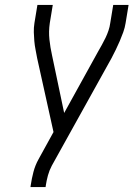

<svg xmlns="http://www.w3.org/2000/svg" viewBox="-20 -755 540 775"><path d="M103 0 104 -7Q108 -34 115 -61Q122 -88 136 -113L196 -222L130 -520Q127 -537 123.5 -554.5Q120 -572 118.5 -589.5Q117 -607 116.5 -625Q116 -643 119 -662L131 -735H193L181 -662Q176 -628 179.5 -595.5Q183 -563 190 -532L239 -299L376 -547Q384 -561 391.5 -574.5Q399 -588 406 -602.5Q413 -617 418 -632Q423 -647 425 -662L437 -735H499L487 -662Q484 -643 477.5 -625Q471 -607 463.5 -589.5Q456 -572 447.5 -554.5Q439 -537 430 -520L189 -86Q179 -67 173.5 -47Q168 -27 165 -7L164 0Z"/></svg>

Font: Iosevka Curly Light
Style: Italic
Weight: 300
Italic angle: -9°
Monospace: yes
Designer: Belleve Invis
Foundry: Belleve Invis
Version: Version 22.1.2; ttfautohint (v1.8.4)